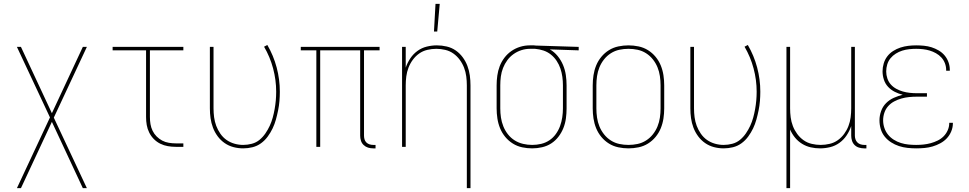

<svg xmlns="http://www.w3.org/2000/svg" viewBox="-20 -764 5040 999"><path d="M68 215 240 -153 68 -520H89L250 -175L411 -520H432L260 -152L432 215H411L250 -130L89 215Z M895 0Q874 0 853.5 -3.5Q833 -7 814.5 -16Q796 -25 781 -40Q766 -55 756.5 -74Q747 -93 743.5 -113.5Q740 -134 740 -155V-502H566V-520H934V-502H760V-155Q760 -136 763 -118Q766 -100 774 -83.5Q782 -67 795 -54Q808 -41 824 -32.5Q840 -24 858.5 -21Q877 -18 895 -18H934V0Z M1245 8Q1220 8 1195 1.5Q1170 -5 1149 -19.5Q1128 -34 1112.5 -55Q1097 -76 1088 -100Q1079 -124 1075.5 -149Q1072 -174 1072 -200V-520H1091V-200Q1091 -177 1094 -154Q1097 -131 1105 -109.5Q1113 -88 1126.5 -68.5Q1140 -49 1158.5 -36Q1177 -23 1199.5 -16.5Q1222 -10 1245 -10Q1268 -10 1290.5 -16Q1313 -22 1330.5 -36.5Q1348 -51 1361 -70Q1374 -89 1383.5 -109.5Q1393 -130 1399 -152Q1405 -174 1409 -196.5Q1413 -219 1415 -241.5Q1417 -264 1417 -287Q1417 -348 1401 -408Q1385 -468 1354 -521L1371 -530Q1403 -475 1419.5 -413Q1436 -351 1436 -287Q1436 -263 1434 -238.5Q1432 -214 1427 -189.5Q1422 -165 1415.5 -141.5Q1409 -118 1398.5 -96Q1388 -74 1373 -53.5Q1358 -33 1338 -18.5Q1318 -4 1294 2Q1270 8 1245 8Z M1922 8Q1908 8 1895 4Q1882 0 1872 -9.5Q1862 -19 1858 -32Q1854 -45 1854 -58V-502H1646V0H1626V-502H1545V-520H1955V-502H1874V-58Q1874 -49 1876.5 -39.5Q1879 -30 1886 -23Q1893 -16 1902.5 -13Q1912 -10 1922 -10H1934V8Z M2238 -600 2246 -744H2268L2255 -600ZM2409 215V-320Q2409 -343 2406 -366.5Q2403 -390 2394.5 -412Q2386 -434 2372 -453Q2358 -472 2339 -485.5Q2320 -499 2296.5 -504.5Q2273 -510 2250 -510Q2227 -510 2203.5 -504.5Q2180 -499 2161 -485.5Q2142 -472 2128 -453Q2114 -434 2105.5 -412Q2097 -390 2094 -366.5Q2091 -343 2091 -320V0H2072V-520H2091V-412Q2100 -438 2115 -460.5Q2130 -483 2152 -499Q2174 -515 2200.5 -521.5Q2227 -528 2253 -528Q2279 -528 2304.5 -522Q2330 -516 2351 -501.5Q2372 -487 2387.5 -466Q2403 -445 2412 -421Q2421 -397 2424.5 -371.5Q2428 -346 2428 -320V215Z M2749 8Q2723 8 2697 2.5Q2671 -3 2648.5 -17Q2626 -31 2609 -51.5Q2592 -72 2582 -96.5Q2572 -121 2568 -147.5Q2564 -174 2564 -200V-320Q2564 -345 2567.5 -370.5Q2571 -396 2580 -419.5Q2589 -443 2604.5 -463.5Q2620 -484 2641 -498.5Q2662 -513 2686.5 -520.5Q2711 -528 2737 -528H2750Q2754 -528 2758.5 -528Q2763 -528 2767 -527L2991 -520V-502L2841 -507Q2864 -494 2881.5 -472.5Q2899 -451 2909.5 -426Q2920 -401 2924 -374Q2928 -347 2928 -320V-200Q2928 -174 2924.5 -148Q2921 -122 2911.5 -98Q2902 -74 2886 -53Q2870 -32 2848.5 -18Q2827 -4 2801 2Q2775 8 2749 8ZM2749 -10Q2773 -10 2796 -15.5Q2819 -21 2838.5 -34Q2858 -47 2872 -66.5Q2886 -86 2894 -108Q2902 -130 2905.5 -153.5Q2909 -177 2909 -200V-320Q2909 -342 2906 -364Q2903 -386 2896 -407Q2889 -428 2876.5 -447Q2864 -466 2846.5 -480Q2829 -494 2808 -501Q2787 -508 2764 -510H2738Q2715 -510 2693 -503Q2671 -496 2652 -482.5Q2633 -469 2619.5 -450.5Q2606 -432 2597.5 -410.5Q2589 -389 2586 -366Q2583 -343 2583 -320V-200Q2583 -176 2586.5 -152.5Q2590 -129 2599 -106.5Q2608 -84 2623 -65Q2638 -46 2658 -33.5Q2678 -21 2701.5 -15.5Q2725 -10 2749 -10Z M3250 8Q3224 8 3197.5 2.5Q3171 -3 3148.5 -17Q3126 -31 3109 -51.5Q3092 -72 3082 -96.5Q3072 -121 3068 -147.5Q3064 -174 3064 -200V-320Q3064 -346 3068 -372.5Q3072 -399 3082 -423.5Q3092 -448 3109 -468.5Q3126 -489 3148.5 -503Q3171 -517 3197.5 -522.5Q3224 -528 3250 -528Q3276 -528 3302.5 -522.5Q3329 -517 3351.5 -503Q3374 -489 3391 -468.5Q3408 -448 3418 -423.5Q3428 -399 3432 -372.5Q3436 -346 3436 -320V-200Q3436 -174 3432 -147.5Q3428 -121 3418 -96.5Q3408 -72 3391 -51.5Q3374 -31 3351.5 -17Q3329 -3 3302.5 2.5Q3276 8 3250 8ZM3250 -10Q3274 -10 3297.5 -15Q3321 -20 3341.5 -33Q3362 -46 3377 -65Q3392 -84 3401 -106Q3410 -128 3413.5 -152Q3417 -176 3417 -200V-320Q3417 -344 3413.5 -368Q3410 -392 3401 -414Q3392 -436 3377 -455Q3362 -474 3341.5 -487Q3321 -500 3297.5 -505Q3274 -510 3250 -510Q3226 -510 3202.5 -505Q3179 -500 3158.5 -487Q3138 -474 3123 -455Q3108 -436 3099 -414Q3090 -392 3086.5 -368Q3083 -344 3083 -320V-200Q3083 -176 3086.5 -152Q3090 -128 3099 -106Q3108 -84 3123 -65Q3138 -46 3158.5 -33Q3179 -20 3202.5 -15Q3226 -10 3250 -10Z M3745 8Q3720 8 3695 1.5Q3670 -5 3649 -19.5Q3628 -34 3612.5 -55Q3597 -76 3588 -100Q3579 -124 3575.5 -149Q3572 -174 3572 -200V-520H3591V-200Q3591 -177 3594 -154Q3597 -131 3605 -109.5Q3613 -88 3626.5 -68.5Q3640 -49 3658.5 -36Q3677 -23 3699.5 -16.5Q3722 -10 3745 -10Q3768 -10 3790.5 -16Q3813 -22 3830.5 -36.5Q3848 -51 3861 -70Q3874 -89 3883.5 -109.5Q3893 -130 3899 -152Q3905 -174 3909 -196.5Q3913 -219 3915 -241.5Q3917 -264 3917 -287Q3917 -348 3901 -408Q3885 -468 3854 -521L3871 -530Q3903 -475 3919.5 -413Q3936 -351 3936 -287Q3936 -263 3934 -238.5Q3932 -214 3927 -189.5Q3922 -165 3915.5 -141.5Q3909 -118 3898.5 -96Q3888 -74 3873 -53.5Q3858 -33 3838 -18.5Q3818 -4 3794 2Q3770 8 3745 8Z M4072 215V-520H4091V-200Q4091 -177 4094 -153.5Q4097 -130 4105.5 -108Q4114 -86 4128 -67Q4142 -48 4161 -34.5Q4180 -21 4203.5 -15.5Q4227 -10 4250 -10Q4273 -10 4296.5 -15.5Q4320 -21 4339 -34.5Q4358 -48 4372 -67Q4386 -86 4394.5 -108Q4403 -130 4406 -153.5Q4409 -177 4409 -200V-520H4428V-58Q4428 -49 4431 -39.5Q4434 -30 4441 -23Q4448 -16 4457.5 -13Q4467 -10 4476 -10H4488V8H4476Q4463 8 4449.5 4Q4436 0 4426.5 -9.5Q4417 -19 4413 -32Q4409 -45 4409 -58V-108Q4400 -82 4385 -59.5Q4370 -37 4348 -21Q4326 -5 4299.5 1.5Q4273 8 4247 8Q4222 8 4198 2.5Q4174 -3 4153 -16Q4132 -29 4116.5 -48Q4101 -67 4091 -90V215Z M4747 8Q4725 8 4702 5.5Q4679 3 4657.5 -4Q4636 -11 4616.5 -23.5Q4597 -36 4583 -53.5Q4569 -71 4562.5 -93Q4556 -115 4556 -138Q4556 -162 4564.5 -186Q4573 -210 4590.5 -227.5Q4608 -245 4630.5 -255Q4653 -265 4677 -271Q4656 -276 4636 -286Q4616 -296 4601 -312Q4586 -328 4579 -349.5Q4572 -371 4572 -393Q4572 -413 4578 -433.5Q4584 -454 4596.5 -470.5Q4609 -487 4627 -498.5Q4645 -510 4665 -516.5Q4685 -523 4705.5 -525.5Q4726 -528 4747 -528Q4767 -528 4787.5 -526Q4808 -524 4827 -518Q4846 -512 4864 -501.5Q4882 -491 4895 -475.5Q4908 -460 4915 -440.5Q4922 -421 4922 -401V-396H4903V-400Q4903 -418 4896.5 -435Q4890 -452 4878 -465Q4866 -478 4850 -487Q4834 -496 4817 -501Q4800 -506 4782.5 -508Q4765 -510 4747 -510Q4729 -510 4710.5 -508Q4692 -506 4674.5 -500.5Q4657 -495 4641 -485Q4625 -475 4613.5 -461Q4602 -447 4596.5 -429Q4591 -411 4591 -392Q4591 -374 4597 -356Q4603 -338 4615 -324.5Q4627 -311 4643.5 -302Q4660 -293 4677.5 -288Q4695 -283 4713.5 -281Q4732 -279 4750 -279H4803V-261H4750Q4730 -261 4710 -259Q4690 -257 4670.5 -251.5Q4651 -246 4633 -236.5Q4615 -227 4601.5 -212Q4588 -197 4581.5 -177.5Q4575 -158 4575 -138Q4575 -118 4581.5 -98.5Q4588 -79 4600.5 -63.5Q4613 -48 4630.5 -37Q4648 -26 4667.5 -20Q4687 -14 4707 -12Q4727 -10 4747 -10Q4766 -10 4785 -12Q4804 -14 4822.5 -19Q4841 -24 4858.5 -32.5Q4876 -41 4889.5 -54.5Q4903 -68 4911 -86Q4919 -104 4919 -123V-125H4938V-123Q4938 -101 4929.5 -80.5Q4921 -60 4906.5 -44.5Q4892 -29 4872.5 -18.5Q4853 -8 4832.5 -2Q4812 4 4790.5 6Q4769 8 4747 8Z"/></svg>

Font: Iosevka SS18 Thin
Style: Regular
Weight: 100
Monospace: yes
Designer: Belleve Invis
Foundry: Belleve Invis
Version: Version 25.1.1; ttfautohint (v1.8.4)